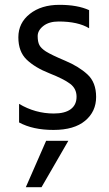

<svg xmlns="http://www.w3.org/2000/svg" viewBox="-20 -532 452 795"><path d="M152 243H87L171 51H263ZM59 -25V-102Q126 -62 203 -62Q249 -62 273 -80Q297 -98 297 -131.5Q297 -165 270.5 -185Q244 -205 184.5 -228.5Q125 -252 90.5 -285Q56 -318 56 -377.5Q56 -437 103.5 -474.5Q151 -512 226 -512Q301 -512 349 -490V-415Q303 -443 223 -443Q183 -443 159.5 -424.5Q136 -406 136 -382.5Q136 -359 143 -345.5Q150 -332 170 -319Q194 -304 250 -280.5Q306 -257 342 -224Q378 -191 378 -130.5Q378 -70 332.5 -32Q287 6 201.5 6Q116 6 59 -25Z"/></svg>

Font: Hind Colombo
Style: Regular
Weight: 400
Designer: Jyotish Sonowal, Aditi Pimprikar
Foundry: Indian Type Foundry
Version: Version 1.000;PS 1.0;hotconv 1.0.86;makeotf.lib2.5.63406; tt